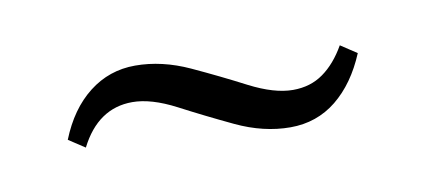

<svg xmlns="http://www.w3.org/2000/svg" viewBox="-29 -307 480 217"><g transform="rotate(-10 211.5 -198.5)"><path d="M362.8 -230 381.3 -217.8Q367.7 -185.1 345 -166.7Q322.3 -148.4 292 -148.4Q261.2 -148.4 229.7 -163.3Q198.2 -178.2 170.2 -192.9Q142.1 -207.5 120.6 -207.5Q81.1 -207.5 60.1 -166L41.5 -178.2Q54.7 -211.4 77.9 -229.5Q101.1 -247.6 130.9 -247.6Q161.6 -247.6 192.9 -233.2Q224.1 -218.8 252.4 -204.1Q280.8 -189.5 302.2 -189.5Q322.3 -189.5 336.9 -200Q351.6 -210.4 362.8 -230Z"/></g></svg>

Font: Lateef ExtraLight
Style: Regular
Weight: 200
Designer: SIL International
Foundry: SIL International
Version: Version 4.200